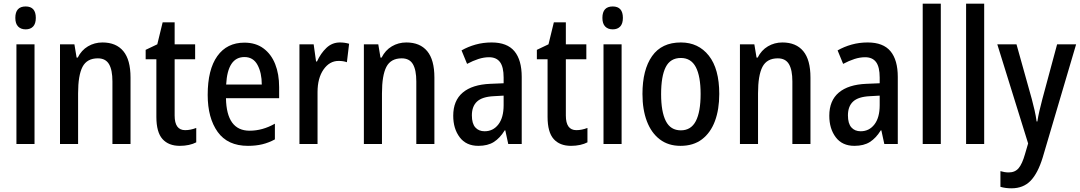

<svg xmlns="http://www.w3.org/2000/svg" viewBox="-20 -780 5852 1040"><path d="M119 -745Q174 -745 174 -683Q174 -652 159.5 -636.5Q145 -621 119 -621Q93 -621 78 -636.5Q63 -652 63 -683Q63 -745 119 -745ZM167 -540V0H69V-540Z M535 -550Q609 -550 648 -503Q687 -456 687 -360V0H589V-339Q589 -401 570.5 -432.5Q552 -464 510 -464Q451 -464 427 -418Q403 -372 403 -274V0H305V-540H383L395 -468H401Q421 -508 456.5 -529Q492 -550 535 -550Z M983 -75Q1012 -75 1043 -87V-9Q1026 0 1003 5Q980 10 954 10Q893 10 860 -27Q827 -64 827 -147V-459H769V-510L832 -540L861 -659H926V-540H1037V-459H926V-154Q926 -75 983 -75Z M1304 -549Q1365 -549 1407 -518Q1449 -487 1470.5 -433Q1492 -379 1492 -308V-248H1204Q1207 -72 1332 -72Q1402 -72 1469 -110V-25Q1436 -7 1401 1.5Q1366 10 1323 10Q1213 10 1159 -65.5Q1105 -141 1105 -266Q1105 -403 1157 -476Q1209 -549 1304 -549ZM1304 -471Q1213 -471 1205 -322H1398Q1398 -385 1375 -428Q1352 -471 1304 -471Z M1821 -550Q1847 -550 1871 -543L1859 -443Q1840 -450 1814 -450Q1765 -450 1732.5 -403.5Q1700 -357 1700 -281V0H1602V-540H1679L1692 -447H1697Q1717 -491 1748 -520.5Q1779 -550 1821 -550Z M2181 -550Q2255 -550 2294 -503Q2333 -456 2333 -360V0H2235V-339Q2235 -401 2216.5 -432.5Q2198 -464 2156 -464Q2097 -464 2073 -418Q2049 -372 2049 -274V0H1951V-540H2029L2041 -468H2047Q2067 -508 2102.5 -529Q2138 -550 2181 -550Z M2643 -550Q2727 -550 2766.5 -502.5Q2806 -455 2806 -363V0H2733L2717 -74H2714Q2688 -32 2655 -11Q2622 10 2571 10Q2505 10 2470 -36.5Q2435 -83 2435 -153Q2435 -235 2486.5 -278.5Q2538 -322 2636 -326L2708 -329V-360Q2708 -417 2688.5 -443.5Q2669 -470 2629 -470Q2601 -470 2571.5 -460.5Q2542 -451 2510 -434L2480 -507Q2515 -527 2556 -538.5Q2597 -550 2643 -550ZM2655 -259Q2592 -256 2564 -230Q2536 -204 2536 -155Q2536 -111 2554.5 -90Q2573 -69 2605 -69Q2651 -69 2679.5 -106Q2708 -143 2708 -210V-262Z M3102 -75Q3131 -75 3162 -87V-9Q3145 0 3122 5Q3099 10 3073 10Q3012 10 2979 -27Q2946 -64 2946 -147V-459H2888V-510L2951 -540L2980 -659H3045V-540H3156V-459H3045V-154Q3045 -75 3102 -75Z M3299 -745Q3354 -745 3354 -683Q3354 -652 3339.5 -636.5Q3325 -621 3299 -621Q3273 -621 3258 -636.5Q3243 -652 3243 -683Q3243 -745 3299 -745ZM3347 -540V0H3249V-540Z M3876 -271Q3876 -187 3852.5 -124Q3829 -61 3782.5 -25.5Q3736 10 3666 10Q3600 10 3554 -25Q3508 -60 3484 -123Q3460 -186 3460 -271Q3460 -402 3512 -476Q3564 -550 3668 -550Q3763 -550 3819.5 -478.5Q3876 -407 3876 -271ZM3561 -270Q3561 -175 3586.5 -124.5Q3612 -74 3668 -74Q3723 -74 3749 -124Q3775 -174 3775 -271Q3775 -367 3749 -416.5Q3723 -466 3668 -466Q3611 -466 3586 -416.5Q3561 -367 3561 -270Z M4218 -550Q4292 -550 4331 -503Q4370 -456 4370 -360V0H4272V-339Q4272 -401 4253.5 -432.5Q4235 -464 4193 -464Q4134 -464 4110 -418Q4086 -372 4086 -274V0H3988V-540H4066L4078 -468H4084Q4104 -508 4139.5 -529Q4175 -550 4218 -550Z M4680 -550Q4764 -550 4803.5 -502.5Q4843 -455 4843 -363V0H4770L4754 -74H4751Q4725 -32 4692 -11Q4659 10 4608 10Q4542 10 4507 -36.5Q4472 -83 4472 -153Q4472 -235 4523.5 -278.5Q4575 -322 4673 -326L4745 -329V-360Q4745 -417 4725.5 -443.5Q4706 -470 4666 -470Q4638 -470 4608.5 -460.5Q4579 -451 4547 -434L4517 -507Q4552 -527 4593 -538.5Q4634 -550 4680 -550ZM4692 -259Q4629 -256 4601 -230Q4573 -204 4573 -155Q4573 -111 4591.5 -90Q4610 -69 4642 -69Q4688 -69 4716.5 -106Q4745 -143 4745 -210V-262Z M5076 0H4978V-760H5076Z M5311 0H5213V-760H5311Z M5382 -540H5486L5569 -243Q5577 -213 5584 -182.5Q5591 -152 5595 -122H5599Q5603 -148 5610 -178.5Q5617 -209 5626 -243L5706 -540H5809L5628 73Q5602 158 5562.5 199Q5523 240 5459 240Q5442 240 5427.5 238Q5413 236 5399 232V147Q5409 150 5420.5 152Q5432 154 5444 154Q5478 154 5497.5 131Q5517 108 5532 55L5549 -3Z"/></svg>

Font: Noto Sans Myanmar Condensed Medium
Style: Regular
Weight: 500
Width: 3
Designer: Monotype Design Team
Foundry: Monotype Imaging Inc.
Version: Version 2.107; ttfautohint (v1.8.4.7-5d5b)